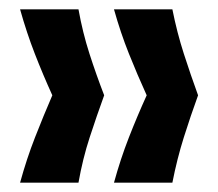

<svg xmlns="http://www.w3.org/2000/svg" viewBox="-20 -470 466 411"><path d="M349 -79H224Q238 -130 256 -176Q274 -222 294 -266Q274 -310 256 -355Q238 -400 224 -450H349Q359 -400 373.5 -355Q388 -310 404 -266Q388 -222 373.5 -176Q359 -130 349 -79ZM148 -79H23Q37 -130 55 -176Q73 -222 92 -266Q72 -310 54.5 -355Q37 -400 23 -450H148Q157 -400 171.5 -355Q186 -310 203 -266Q187 -222 172 -176Q157 -130 148 -79Z"/></svg>

Font: Bricolage Grotesque 12pt Condensed SemiBold
Style: Regular
Weight: 600
Width: 3
Designer: Mathieu Triay
Foundry: Atelier Triay
Version: Version 1.001; ttfautohint (v1.8.4.7-5d5b);gftools[0.9.33.de